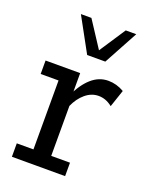

<svg xmlns="http://www.w3.org/2000/svg" viewBox="-120 -680 586 747"><g transform="rotate(20 173.0 -307.0)"><path d="M22.2 0V-55.6H91.2V-341H17.2V-396.7H160.5V-294.1L150.5 -300.2Q173.2 -350.8 204.5 -378.6Q235.7 -406.3 274.3 -406.3Q308.7 -406.3 340 -387.9L316 -316.6Q301.2 -328.2 287.2 -333.1Q273.2 -338 259 -338Q229.5 -338 204.5 -317.1Q179.6 -296.1 164.8 -262.4V-55.6H242.5V0ZM161.9 -472.2 84.6 -613.5H128.1L198.9 -505.1L270.3 -613.5H313.8L237.1 -472.2Z"/></g></svg>

Font: Rokkitt SemiBold
Style: Regular
Weight: 600
Designer: Vernon Adams
Foundry: Vernon Adams
Version: Version 3.103